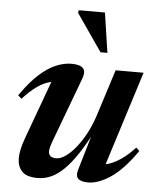

<svg xmlns="http://www.w3.org/2000/svg" viewBox="-51 -734 650 790"><g transform="rotate(5 274.0 -339.0)"><path d="M296.5 -35 351 -219.5 358 -214Q325.5 -150 296.8 -106.5Q268 -63 241.2 -37Q214.5 -11 188 0.5Q161.5 12 133.5 12Q87.5 12 68.5 -8.8Q49.5 -29.5 49.5 -62.5Q49.5 -79.5 54.2 -101Q59 -122.5 68 -147L167.5 -419L189 -388.5Q166.5 -390.5 143.2 -383.5Q120 -376.5 94.5 -358Q69 -339.5 39 -307L24.5 -320Q62 -374.5 97.5 -407Q133 -439.5 166.8 -454Q200.5 -468.5 232 -468.5Q267 -468.5 279.8 -455Q292.5 -441.5 281.5 -412L183.5 -149Q177 -131.5 174 -120.5Q171 -109.5 171 -101.5Q171 -89 179 -82.2Q187 -75.5 203 -75.5Q220 -75.5 240.5 -89.5Q261 -103.5 281.8 -128.8Q302.5 -154 321.2 -188.5Q340 -223 353.5 -264.5L415 -457.5H530.5L398.5 -40L380 -66.5Q399.5 -65.5 422.2 -72.8Q445 -80 471.5 -98.2Q498 -116.5 527.5 -148L541 -135Q485.5 -55.5 435 -21.8Q384.5 12 342.5 12Q312 12 300.8 0.5Q289.5 -11 296.5 -35ZM375 -526H346.5L240.5 -679.5L242.5 -690.5H350.5Z"/></g></svg>

Font: Newsreader 36pt SemiBold
Style: Italic
Weight: 600
Italic angle: -17°
Designer: Hugues Gentile
Foundry: Production Type
Version: Version 1.003